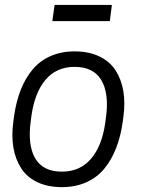

<svg xmlns="http://www.w3.org/2000/svg" viewBox="-20 -750 584 781"><path d="M192.9 -664.1 202.1 -730H435.1L426.8 -664.1ZM231.9 -51.8Q305.2 -51.8 350.1 -104Q395 -156.2 408.2 -251L411.1 -272.9Q424.3 -369.6 392.3 -423.8Q360.4 -478 283.2 -478Q210 -478 165.5 -425.8Q121.1 -373.5 107.9 -278.8L105 -256.8Q91.8 -159.7 123.3 -105.7Q154.8 -51.8 231.9 -51.8ZM231.9 11.2Q173.8 11.2 131.3 -9.3Q88.9 -29.8 65.7 -66.2Q42.5 -102.5 34.4 -150.4Q26.4 -198.2 34.2 -254.9L37.1 -276.9Q45.4 -335.4 63.7 -382.8Q82 -430.2 111.6 -466.1Q141.1 -502 184.8 -521.5Q228.5 -541 283.2 -541Q341.3 -541 384 -520.5Q426.8 -500 450.2 -463.6Q473.6 -427.2 481.7 -379.4Q489.7 -331.5 481.9 -274.9L479 -252.9Q470.7 -194.3 452.1 -147Q433.6 -99.6 404.1 -63.7Q374.5 -27.8 330.6 -8.3Q286.6 11.2 231.9 11.2Z"/></svg>

Font: Cooper Hewitt
Style: Book Italic
Weight: 706
Designer: Village Type and Design LLC
Foundry: Cooper Hewitt Smithsonian Design Museum
Version: 1.000